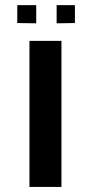

<svg xmlns="http://www.w3.org/2000/svg" viewBox="-20 -736 357 756"><path d="M96 -575H222V0H96V-575ZM122.6 -644.2 48 -645.3V-715.7H122.6ZM203 -644.2 275 -645.3V-715.7H203ZM122.6 -644.2 48 -645.3V-715.7H122.6ZM203 -644.2 275 -645.3V-715.7H203Z"/></svg>

Font: Wallpoet
Style: Regular
Weight: 400
Designer: Lars Berggren
Foundry: Lars Berggren
Version: Version 1.000